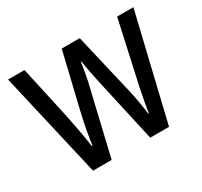

<svg xmlns="http://www.w3.org/2000/svg" viewBox="-117 -693 894 849"><g transform="rotate(-30 329.5 -268.5)"><path d="M355 -318 426 0H522L650 -537H567L498 -224C487 -172 478 -124 475 -96H472C464 -158 452 -216 442 -255L376 -537H284L217 -256C203 -199 193 -139 187 -96H184C177 -147 165 -208 154 -264L94 -537H10L134 0H229L304 -318C315 -360 323 -407 328 -444H331C336 -409 345 -362 355 -318Z"/></g></svg>

Font: Noto Sans Kannada Condensed
Style: Regular
Weight: 400
Width: 3
Designer: Jelle Bosma - Monotype Design Team
Foundry: Monotype Imaging Inc.
Version: Version 2.005